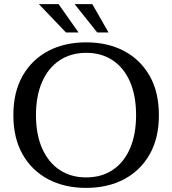

<svg xmlns="http://www.w3.org/2000/svg" viewBox="-20 -901 837 934"><path d="M399 13Q294 13 214.5 -29Q135 -71 90 -150Q45 -229 45 -341Q45 -453 90 -532Q135 -611 214.5 -653Q294 -695 399 -695Q504 -695 583.5 -653Q663 -611 708 -532Q753 -453 753 -341Q753 -229 708 -150Q663 -71 583.5 -29Q504 13 399 13ZM399 -38Q474 -38 528.5 -74.5Q583 -111 612.5 -179Q642 -247 642 -341Q642 -435 612.5 -503Q583 -571 528.5 -607.5Q474 -644 399 -644Q325 -644 270 -607.5Q215 -571 185 -503Q155 -435 155 -341Q155 -247 185 -179Q215 -111 270 -74.5Q325 -38 399 -38ZM301 -743 169 -881H265L362 -743ZM453 -743 343 -881H429L508 -743Z"/></svg>

Font: Montagu Slab
Style: Bold
Weight: 700
Designer: Florian Karsten
Foundry: Florian Karsten
Version: Version 1.000